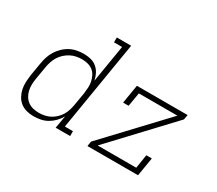

<svg xmlns="http://www.w3.org/2000/svg" viewBox="-133 -1013 1465 1298"><g transform="rotate(30 600.0 -363.5)"><path d="M229 8Q201 8 174 1Q147 -6 126 -22.5Q105 -39 92 -63Q79 -87 73.5 -113.5Q68 -140 69.5 -168.5Q71 -197 75 -226L92 -326Q96 -352 104.5 -378Q113 -404 128 -428Q143 -452 164 -472Q185 -492 210 -505Q235 -518 262 -523Q289 -528 316 -528Q344 -528 370.5 -521Q397 -514 417 -497Q437 -480 449 -456Q461 -432 466 -406L514 -697H451V-735H563L448 -38H511V0H398L415 -98Q401 -73 380.5 -52Q360 -31 335.5 -17Q311 -3 283.5 2.5Q256 8 229 8Q229 8 229 8Q229 8 229 8ZM249 -30Q270 -30 292.5 -34.5Q315 -39 335 -49.5Q355 -60 372.5 -76.5Q390 -93 402 -112.5Q414 -132 420.5 -153.5Q427 -175 431 -197L448 -297Q451 -320 452.5 -343.5Q454 -367 449.5 -389Q445 -411 435 -431Q425 -451 408 -464.5Q391 -478 369 -484Q347 -490 323 -490Q300 -490 277.5 -485.5Q255 -481 234 -470Q213 -459 195 -442.5Q177 -426 164.5 -406Q152 -386 145 -364Q138 -342 134 -319L117 -219Q113 -196 112.5 -172.5Q112 -149 117 -127Q122 -105 133.5 -86Q145 -67 162.5 -54Q180 -41 202.5 -35.5Q225 -30 249 -30ZM646 0 652 -38 1070 -482H769L751 -375H708L732 -520H1128L1121 -482L704 -38H1005L1022 -145H1065L1041 0Z"/></g></svg>

Font: Iosevka Etoile XLtObl
Style: Regular
Weight: 200
Italic angle: -9°
Designer: Belleve Invis
Foundry: Belleve Invis
Version: Version 15.5.2; ttfautohint (v1.8.4)